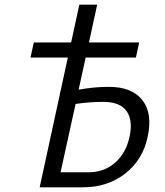

<svg xmlns="http://www.w3.org/2000/svg" viewBox="-20 -798 701 818"><path d="M444 -428Q542 -428 586.5 -371.5Q631 -315 609 -215Q589 -118 514 -59Q439 0 333 0H149L269 -553H110L124 -617H283L318 -778H394L359 -617H573L559 -553H345L315 -416Q381 -428 444 -428ZM420 -364Q360 -364 302 -355L238 -64H357Q424 -64 470.5 -105Q517 -146 532 -216Q547 -286 519 -325Q491 -364 420 -364Z"/></svg>

Font: EauTest Medium
Style: Italic
Weight: 500
Italic angle: -12°
Designer: Christian Thalmann (Catharsis Fonts)
Version: Version 0.001;PS 000.001;hotconv 1.0.88;makeotf.lib2.5.64775